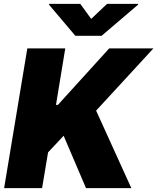

<svg xmlns="http://www.w3.org/2000/svg" viewBox="-20 -979 818 999"><path d="M1.4 0 122.2 -727.3H319.6L271.3 -433.2H281.2L548.3 -727.3H778.4L480.1 -403.4L663.4 0H427.6L311.1 -272.7L230.1 -186.1L198.9 0ZM397.7 -958.8 454.5 -880.7 536.9 -958.8H698.9L698.2 -954.5L508.5 -792.6H372.2L235.1 -954.5L235.8 -958.8Z"/></svg>

Font: Karasuma Gothic
Style: Italic
Weight: 900
Italic angle: -9.39999°
Designer: Rasmus Andersson / Ryoko Nishizuka
Foundry: Genbu
Version: Version 1.00